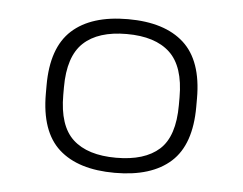

<svg xmlns="http://www.w3.org/2000/svg" viewBox="-35 -517 521 412"><g transform="rotate(5 225.5 -310.5)"><path d="M225.5 -178Q164 -178 132.5 -207Q101 -236 101 -302.5V-319Q101 -385.5 132.5 -415Q164 -444.5 225.5 -444.5Q287 -444.5 318.5 -415Q350 -385.5 350 -319V-302.5Q350 -235 318.5 -206.5Q287 -178 225.5 -178ZM225.5 -145.5Q304.5 -145.5 346 -183Q387.5 -220.5 387.5 -302V-320Q387.5 -401 346 -438.8Q304.5 -476.5 225.5 -476.5Q146.5 -476.5 105 -438.8Q63.5 -401 63.5 -320V-302Q63.5 -220.5 105 -183Q146.5 -145.5 225.5 -145.5Z"/></g></svg>

Font: Anek Devanagari ExtraLight
Style: Regular
Weight: 250
Designer: Kailash Malviya (Devanagari) & Yesha Goshar (Latin)
Foundry: Ek Type
Version: Version 1.003